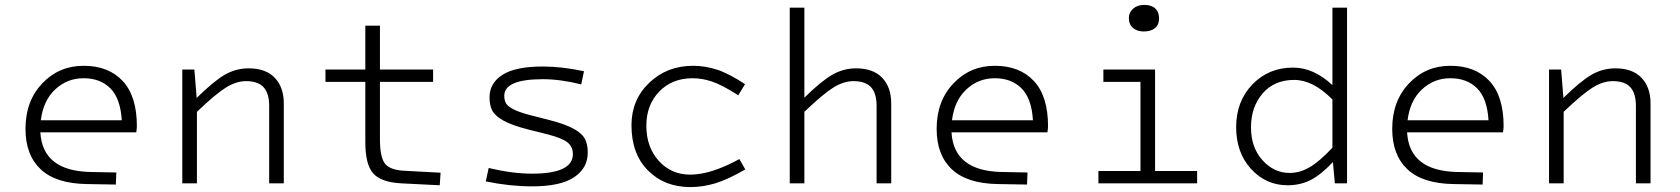

<svg xmlns="http://www.w3.org/2000/svg" viewBox="-20 -741 6791 776"><path d="M345.2 -45.9 450.2 -43.9 448.2 4.9 331.1 2.9Q205.6 1 144.3 -56.9Q83 -114.7 83 -220.2Q83 -332.5 150.6 -403.8Q218.3 -475.1 317.9 -475.1Q418.5 -475.1 475.8 -413.8Q533.2 -352.5 533.2 -231Q533.2 -223.1 530.8 -206.1H143.1Q151.9 -50.3 345.2 -45.9ZM317.9 -424.8Q251.5 -424.8 203.1 -379.6Q154.8 -334.5 145 -254.9H472.2Q466.8 -343.3 426 -384Q385.3 -424.8 317.9 -424.8Z M765.6 -460 774.9 -345.2Q843.8 -413.1 888.7 -439Q933.6 -464.8 984.9 -464.8Q1054.2 -464.8 1090.6 -426.5Q1127 -388.2 1127 -323.2V0H1067.9V-313Q1067.9 -363.8 1045.4 -388.4Q1022.9 -413.1 974.6 -413.1Q935.1 -413.1 893.6 -387.5Q852.1 -361.8 775.9 -289.1V0H716.8V-460Z M1456.5 -167V-410.2H1295.4V-460H1456.5V-637.2H1515.6V-460H1730.5V-410.2H1515.6V-178.2Q1515.6 -106 1535.9 -79.8Q1556.2 -53.7 1613.8 -50.8L1760.7 -43L1757.3 7.8L1601.6 0Q1520 -4.4 1488.3 -40.3Q1456.5 -76.2 1456.5 -167Z M2355.5 -124Q2355.5 -62 2300.8 -24.9Q2246.1 12.2 2130.4 12.2Q2040.5 12.2 1943.4 -7.8L1955.1 -62Q2050.8 -39.1 2130.4 -39.1Q2295.4 -39.1 2295.4 -118.2Q2295.4 -147 2274.4 -164.8Q2253.4 -182.6 2192.4 -198.2L2114.3 -217.8Q2049.3 -234.4 2015.1 -253.4Q1981 -272.5 1969.7 -293.7Q1958.5 -314.9 1958.5 -348.1Q1958.5 -404.8 2010.7 -438.5Q2063 -472.2 2174.3 -472.2Q2250 -472.2 2340.3 -453.1L2329.1 -399.9Q2245.6 -420.9 2174.3 -420.9Q2018.1 -420.9 2018.1 -354Q2018.1 -335.9 2024.9 -323.7Q2031.7 -311.5 2055.2 -299.3Q2078.6 -287.1 2122.1 -275.9L2200.2 -255.9Q2264.2 -239.3 2297.9 -220.9Q2331.5 -202.6 2343.5 -180.7Q2355.5 -158.7 2355.5 -124Z M2779.3 -424.8Q2696.3 -424.8 2644.3 -370.8Q2592.3 -316.9 2592.3 -232.9Q2592.3 -146.5 2642.6 -90.8Q2692.9 -35.2 2770 -35.2Q2853.5 -35.2 2968.3 -98.1L2992.2 -56.2Q2921.9 -15.6 2871.3 -0.2Q2820.8 15.1 2770 15.1Q2666 15.1 2599.1 -51.8Q2532.2 -118.7 2532.2 -234.9Q2532.2 -337.9 2604 -406.5Q2675.8 -475.1 2781.2 -475.1Q2829.1 -475.1 2877.2 -459.7Q2925.3 -444.3 2991.2 -400.9L2963.9 -356Q2898.9 -397.5 2858.6 -411.1Q2818.4 -424.8 2779.3 -424.8Z M3231 -710V-346.2Q3298.8 -413.1 3344 -439Q3389.2 -464.8 3439.9 -464.8Q3509.3 -464.8 3545.7 -426.5Q3582 -388.2 3582 -323.2V0H3522.9V-313Q3522.9 -363.8 3500.5 -388.4Q3478 -413.1 3429.7 -413.1Q3390.1 -413.1 3348.6 -387.5Q3307.1 -361.8 3231 -289.1V0H3171.9V-710Z M4027.8 -45.9 4132.8 -43.9 4130.9 4.9 4013.7 2.9Q3888.2 1 3826.9 -56.9Q3765.6 -114.7 3765.6 -220.2Q3765.6 -332.5 3833.3 -403.8Q3900.9 -475.1 4000.5 -475.1Q4101.1 -475.1 4158.4 -413.8Q4215.8 -352.5 4215.8 -231Q4215.8 -223.1 4213.4 -206.1H3825.7Q3834.5 -50.3 4027.8 -45.9ZM4000.5 -424.8Q3934.1 -424.8 3885.7 -379.6Q3837.4 -334.5 3827.6 -254.9H4154.8Q4149.4 -343.3 4108.6 -384Q4067.9 -424.8 4000.5 -424.8Z M4602.5 -613.8Q4576.2 -613.8 4559.3 -627.9Q4542.5 -642.1 4542.5 -668.9Q4542.5 -690.4 4559.6 -705.8Q4576.7 -721.2 4604.5 -721.2Q4633.8 -721.2 4649.2 -706.8Q4664.6 -692.4 4664.6 -666Q4664.6 -641.1 4647.9 -627.4Q4631.3 -613.8 4602.5 -613.8ZM4419.4 -49.8H4589.4V-410.2H4439.5V-460H4648.4V-49.8H4818.4V0H4419.4Z M5184.1 7.8Q5096.7 7.8 5036.4 -58.1Q4976.1 -124 4976.1 -227.1Q4976.1 -331.5 5041.7 -399.7Q5107.4 -467.8 5206.1 -467.8Q5289.6 -467.8 5365.2 -397V-710H5424.3V0H5375L5367.2 -85.9Q5318.4 -34.2 5276.6 -13.2Q5234.9 7.8 5184.1 7.8ZM5036.1 -226.1Q5036.1 -145 5082.5 -93.5Q5128.9 -42 5192.4 -42Q5231.9 -42 5271.2 -64Q5310.5 -85.9 5365.2 -144V-338.9Q5287.1 -418 5210.9 -418Q5130.4 -418 5083.3 -363.5Q5036.1 -309.1 5036.1 -226.1Z M5869.1 -45.9 5974.1 -43.9 5972.2 4.9 5855 2.9Q5729.5 1 5668.2 -56.9Q5606.9 -114.7 5606.9 -220.2Q5606.9 -332.5 5674.6 -403.8Q5742.2 -475.1 5841.8 -475.1Q5942.4 -475.1 5999.8 -413.8Q6057.1 -352.5 6057.1 -231Q6057.1 -223.1 6054.7 -206.1H5667Q5675.8 -50.3 5869.1 -45.9ZM5841.8 -424.8Q5775.4 -424.8 5727.1 -379.6Q5678.7 -334.5 5668.9 -254.9H5996.1Q5990.7 -343.3 5950 -384Q5909.2 -424.8 5841.8 -424.8Z M6289.6 -460 6298.8 -345.2Q6367.7 -413.1 6412.6 -439Q6457.5 -464.8 6508.8 -464.8Q6578.1 -464.8 6614.5 -426.5Q6650.9 -388.2 6650.9 -323.2V0H6591.8V-313Q6591.8 -363.8 6569.3 -388.4Q6546.9 -413.1 6498.5 -413.1Q6459 -413.1 6417.5 -387.5Q6376 -361.8 6299.8 -289.1V0H6240.7V-460Z"/></svg>

Font: IntelOne Mono Light
Style: Regular
Weight: 300
Designer: Fred Shallcrass
Foundry: Frere-Jones Type LLC
Version: Version 1.200;hotconv 1.1.0;makeotfexe 2.6.0;FJTRelease1.2